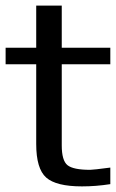

<svg xmlns="http://www.w3.org/2000/svg" viewBox="-47 -654 413 684"><path d="M173 -136Q173 -82 193.5 -65.5Q214 -49 274 -49Q285 -49 346 -57V2Q295 10 245 10Q153 10 117.5 -21.5Q82 -53 82 -141V-425H-27V-484H82V-634H173V-484H346V-425H173Z"/></svg>

Font: Gamestation Display
Style: Regular
Weight: 400
Designer: Jonas Hecksher
Foundry: Jonas Hecksher, Playtypeª, e-types AS
Version: Version 1.003